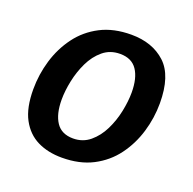

<svg xmlns="http://www.w3.org/2000/svg" viewBox="-104 -648 766 763"><g transform="rotate(20 279.5 -266.0)"><path d="M327 -543Q416 -543 471 -492.5Q526 -442 526 -325Q526 -263 508 -203Q490 -143 454 -94.5Q418 -46 363 -17.5Q308 11 233 11Q174 11 129.5 -11Q85 -33 59.5 -80.5Q34 -128 34 -206Q34 -269 52 -329Q70 -389 106 -437.5Q142 -486 197 -514.5Q252 -543 327 -543ZM311 -456Q269 -456 239 -431Q209 -406 190.5 -367.5Q172 -329 163 -286Q154 -243 154 -206Q154 -145 177 -110.5Q200 -76 249 -76Q290 -76 320 -101Q350 -126 369 -164.5Q388 -203 397 -246.5Q406 -290 406 -327Q406 -388 383 -422Q360 -456 311 -456Z"/></g></svg>

Font: Bitter SemiBold
Style: Italic
Weight: 600
Italic angle: -9°
Designer: Sol Matas, and Bitter project Authors
Foundry: Sol Matas
Version: Version 2.001